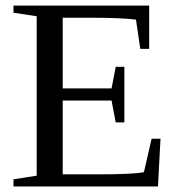

<svg xmlns="http://www.w3.org/2000/svg" viewBox="-20 -675 651 695"><path d="M28.8 -25.9 112.8 -39.1V-616.2L28.8 -628.9V-654.8H520V-498H487.8L472.2 -604Q417.5 -610.8 314 -610.8H207V-355H383.8L398.9 -433.1H430.2V-231.9H398.9L383.8 -311H207V-43.9H335.9Q461.9 -43.9 501 -51.8L528.8 -172.9H561L551.8 0H28.8Z"/></svg>

Font: Tinos
Style: Regular
Weight: 400
Designer: Steve Matteson
Foundry: Monotype Imaging Inc.
Version: Version 1.23